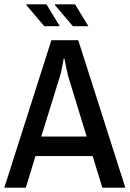

<svg xmlns="http://www.w3.org/2000/svg" viewBox="-21 -873 603 893"><path d="M-1 0 218 -686H343L562 0H455L410 -147H144L99 0ZM171 -238H382L296 -519Q293 -533 288.5 -552Q284 -571 281.5 -585.5Q279 -600 279 -600H275Q275 -600 272.5 -585Q270 -570 266 -551Q262 -532 258 -519ZM318 -751 234 -850 235 -853H328L390 -751ZM185 -751 101 -850 102 -853H195L257 -751Z"/></svg>

Font: Archivo Narrow Medium
Style: Regular
Weight: 500
Designer: Hector Gatti
Foundry: Omnibus-Type
Version: Version 3.002